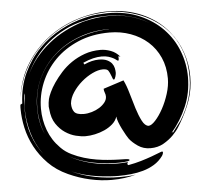

<svg xmlns="http://www.w3.org/2000/svg" viewBox="-60 -872 1177 1068"><g transform="rotate(-5 528.0 -338.0)"><path d="M916 -660Q961 -606 983.5 -540Q1006 -474 1006 -405Q1006 -335 985 -274.5Q964 -214 928 -153Q926 -150 914 -130Q902 -110 879.5 -87Q857 -64 825 -45.5Q793 -27 751 -27Q712 -27 682 -47.5Q652 -68 635 -90Q631 -95 621.5 -111.5Q612 -128 602 -148Q592 -168 584.5 -188Q577 -208 577 -219Q569 -195 549 -177.5Q529 -160 503.5 -148.5Q478 -137 450 -131Q422 -125 397 -125Q374 -125 343.5 -132.5Q313 -140 284.5 -159Q256 -178 234.5 -210Q213 -242 209 -291Q207 -301 207 -307Q207 -318 208.5 -328.5Q210 -339 212 -349Q215 -362 226 -386Q237 -410 255.5 -437Q274 -464 299.5 -492.5Q325 -521 358.5 -544Q392 -567 432.5 -581.5Q473 -596 521 -596Q549 -596 578.5 -585Q608 -574 629 -548Q622 -552 620 -552Q617 -552 617 -549Q617 -545 618 -543V-537Q618 -528 614 -528Q610 -528 604.5 -533Q599 -538 588.5 -543.5Q578 -549 562.5 -554Q547 -559 524 -559Q502 -559 476.5 -553Q451 -547 420 -533L425 -523Q468 -543 507 -543Q536 -543 553.5 -534.5Q571 -526 580 -514Q589 -502 592 -488Q595 -474 595 -462Q595 -459 594 -453Q593 -447 591 -440.5Q589 -434 586.5 -429.5Q584 -425 581 -425Q576 -425 570 -445Q562 -467 555 -477Q548 -487 525 -487Q499 -487 466.5 -471.5Q434 -456 405 -431Q376 -406 355.5 -375Q335 -344 332 -313Q332 -283 345 -266Q358 -249 398 -249Q420 -249 443.5 -256Q467 -263 486 -275Q505 -287 517 -302.5Q529 -318 529 -335Q529 -346 524.5 -357Q520 -368 520 -379L634 -416Q649 -386 661.5 -341.5Q674 -297 687 -255.5Q700 -214 715.5 -184Q731 -154 751 -152Q767 -152 789.5 -176.5Q812 -201 832.5 -238.5Q853 -276 867 -320.5Q881 -365 881 -405Q881 -470 857.5 -522.5Q834 -575 793 -611.5Q752 -648 697 -668Q642 -688 580 -688Q482 -688 404.5 -655Q327 -622 273.5 -567.5Q220 -513 191.5 -443Q163 -373 163 -299Q163 -236 184.5 -178Q206 -120 250 -76L255 -71Q277 -49 309.5 -33Q342 -17 377 -6.5Q412 4 446 9.5Q480 15 507 17Q544 20 568 20.5Q592 21 605.5 21.5Q619 22 624 23.5Q629 25 629 28Q629 32 619.5 34Q610 36 597 37Q584 38 571 38H552Q489 38 419 23.5Q349 9 292 -23Q348 10 417 26Q486 42 561 42Q590 42 620 39Q615 44 615 48Q615 53 620 56Q659 49 692.5 39Q726 29 752 19.5Q778 10 794 3.5Q810 -3 813 -3Q818 -3 818 2Q818 10 811 21Q790 50 761 67.5Q732 85 698.5 94.5Q665 104 629.5 107.5Q594 111 561 111Q539 111 508.5 109Q478 107 443 102Q408 97 371.5 87.5Q335 78 301 63Q362 92 430 105Q498 118 566 118Q589 118 611.5 117Q634 116 657 112Q597 130 521 130Q463 130 401.5 116.5Q340 103 281 76Q217 47 173 2Q129 -43 101.5 -95Q74 -147 62 -202Q50 -257 50 -305V-317Q50 -324 51 -331L62 -337Q66 -432 101.5 -507Q137 -582 191.5 -637.5Q246 -693 313.5 -729Q381 -765 449 -781L462 -784Q491 -791 520 -793Q549 -795 579 -796Q678 -796 755 -763Q832 -730 885 -675.5Q938 -621 965.5 -550Q993 -479 993 -404Q993 -316 960.5 -239.5Q928 -163 874 -100L878 -104Q881 -107 883 -107V-106L881 -100L931 -166Q965 -220 983.5 -279.5Q1002 -339 1002 -403Q1002 -478 982.5 -537Q963 -596 930.5 -640Q898 -684 855 -715.5Q812 -747 764.5 -766Q717 -785 668.5 -794Q620 -803 576 -803L524 -799Q498 -797 473 -792L447 -787Q368 -767 301.5 -729Q235 -691 184 -637Q133 -583 100 -515.5Q67 -448 55 -370Q69 -475 119.5 -556Q170 -637 243 -692.5Q316 -748 405 -777Q494 -806 585 -806Q632 -806 678.5 -797Q725 -788 767.5 -770Q810 -752 848 -724.5Q886 -697 916 -660ZM445 -765Q386 -753 335 -727Q284 -701 241 -665Q198 -629 165 -584Q133 -540 111 -490Q134 -540 167 -582Q202 -625 244.5 -659.5Q287 -694 336 -719Q385 -744 437 -760L450 -763Q482 -771 516 -775.5Q550 -780 584 -780Q652 -780 714 -762Q765 -747 808 -720Q762 -750 709 -764Q646 -782 583 -782Q554 -782 521.5 -779.5Q489 -777 459 -768ZM142 -305Q142 -221 172 -157Q157 -192 150 -230Q143 -269 143 -302Q143 -399 181 -474.5Q219 -550 281 -601.5Q343 -653 421 -679.5Q499 -706 579 -706L575 -707Q486 -707 407.5 -677Q329 -647 270 -593.5Q211 -540 176.5 -466Q142 -392 142 -305ZM72 -302Q72 -221 94 -158.5Q116 -96 154 -48Q112 -104 92.5 -172Q73 -240 73 -305Q73 -325 76.5 -345Q80 -365 80 -382Q80 -384 79.5 -385.5Q79 -387 79 -389V-392Q78 -392 77 -381.5Q76 -371 75 -356L73 -326Q72 -311 72 -302ZM824 -709 808 -720ZM236 -65Q237 -64 239 -64L238 -65Z"/></g></svg>

Font: Finger Paint
Style: Regular
Weight: 400
Designer: Ralph du Carrois
Foundry: Ralph du Carrois
Version: Version 1.001